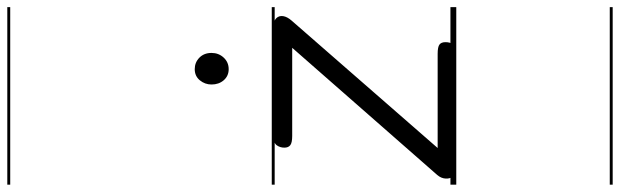

<svg xmlns="http://www.w3.org/2000/svg" viewBox="-611 -664 1698 526"><g transform="rotate(-90 238.0 -401.0)"><path d="M37.5 0Q25 0 18 -8.5Q11 -17 11.8 -29.2Q12.5 -41.5 21.5 -52L370 -449.5H128.5Q110 -449.5 103.2 -454.8Q96.5 -460 96.5 -471Q96.5 -482.5 102.8 -491.5Q109 -500.5 127 -500.5H428Q444 -500.5 451.2 -493Q458.5 -485.5 456.8 -474.2Q455 -463 444.5 -451L95.5 -51H353.5Q372.5 -51 379 -46Q385.5 -41 385.5 -29.5Q385.5 -17 379.5 -8.5Q373.5 0 354.5 0ZM37.5 0Q25 0 18 -8.5Q11 -17 11.8 -29.2Q12.5 -41.5 21.5 -52L370 -449.5H128.5Q110 -449.5 103.2 -454.8Q96.5 -460 96.5 -471Q96.5 -482.5 102.8 -491.5Q109 -500.5 127 -500.5H428Q444 -500.5 451.2 -493Q458.5 -485.5 456.8 -474.2Q455 -463 444.5 -451L95.5 -51H353.5Q372.5 -51 379 -46Q385.5 -41 385.5 -29.5Q385.5 -17 379.5 -8.5Q373.5 0 354.5 0ZM311.5 -623.5Q293 -623.5 281.2 -637Q269.5 -650.5 269.5 -670.5Q269.5 -688.5 281 -702.5Q292.5 -716.5 311.5 -716.5Q330 -716.5 343 -703.8Q356 -691 356 -670.5Q356 -651 343.2 -637.2Q330.5 -623.5 311.5 -623.5ZM-5 420.5H481.5V428.5H-5ZM-5 -16H481.5V0H-5ZM-5 -505.5H481.5V-497.5H-5ZM-5 -1230H481.5V-1222H-5Z"/></g></svg>

Font: Edu VIC WA NT Pre Guide
Style: Regular
Weight: 400
Designer: Tina and Corey Anderson, Eben Sorkin, Mirko Velimirovic
Foundry: Google for Education
Version: Version 1.000